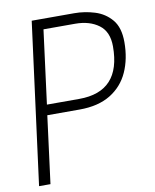

<svg xmlns="http://www.w3.org/2000/svg" viewBox="-87 -846 736 912"><g transform="rotate(-10 281.5 -390.0)"><path d="M82 0H27L129 -780H334Q384 -780 432.5 -765Q481 -750 513 -712Q545 -674 545 -604Q545 -523 516.5 -460Q488 -397 429 -361Q370 -325 280 -325H124ZM287 -375Q488 -375 488 -593Q488 -664 443.5 -697Q399 -730 330 -730H177L131 -375Z"/></g></svg>

Font: Tanohe Sans Light
Style: Italic
Weight: 300
Designer: Village Type and Design LLC & Cristiano Sobral
Foundry: Cooper Hewitt Smithsonian Design Museum
Version: Version 1.00;September 29, 2021;FontCreator 13.0.0.2655 64-b